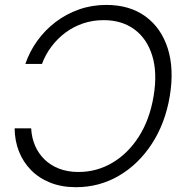

<svg xmlns="http://www.w3.org/2000/svg" viewBox="-20 -758 747 788"><path d="M292 10.3Q232.9 10.3 186.3 -8.3Q139.6 -26.9 107.2 -60.1Q74.7 -93.3 57.6 -137Q40.5 -180.7 40 -231.4H107.9Q109.9 -192.9 123.8 -160.4Q137.7 -127.9 162.8 -103.5Q188 -79.1 222.9 -65.7Q257.8 -52.2 302.2 -52.2Q377 -52.2 440.9 -89.8Q504.9 -127.4 549.6 -197Q594.2 -266.6 610.4 -363.3Q626.5 -460 604.7 -529.8Q583 -599.6 531.5 -637.5Q480 -675.3 405.3 -675.3Q360.8 -675.3 321 -661.9Q281.2 -648.4 248.5 -624Q215.8 -599.6 191.2 -566.9Q166.5 -534.2 152.3 -495.6H84Q101.6 -546.9 133.1 -590.6Q164.6 -634.3 208 -667.5Q251.5 -700.7 304.2 -719.2Q356.9 -737.8 416 -737.8Q512.2 -737.8 576.9 -690.7Q641.6 -643.6 668.5 -559.3Q695.3 -475.1 676.8 -363.3Q658.2 -252.4 603.5 -168.2Q548.8 -84 468.3 -36.9Q387.7 10.3 292 10.3Z"/></svg>

Font: Inter 28pt Light
Style: Italic
Weight: 300
Italic angle: -9.3988°
Designer: Rasmus Andersson
Foundry: rsms
Version: Version 4.001;git-66647c0bb